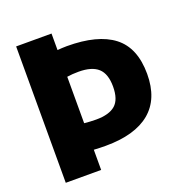

<svg xmlns="http://www.w3.org/2000/svg" viewBox="-132 -859 941 979"><g transform="rotate(-20 339.0 -370.0)"><path d="M60 0V-740H252V-650.5Q263.5 -651.5 276.8 -652.2Q290 -653 303 -653Q470.5 -653 555.2 -587.5Q640 -522 640 -380Q640 -244.5 557.5 -176Q475 -107.5 316 -107.5Q282.5 -107.5 252 -109.5V0ZM316.5 -250Q387 -250 420.8 -279.5Q454.5 -309 454.5 -379Q454.5 -448 420.5 -479Q386.5 -510 314.5 -510Q280.5 -510 252 -505.5V-253.5Q268 -252 283 -251Q298 -250 316.5 -250Z"/></g></svg>

Font: Encode Sans XBd
Style: Regular
Weight: 800
Designer: Multiple Designers
Foundry: Impallari Type
Version: Version 3.002; ttfautohint (v1.8.3) -l 8 -r 50 -G 200 -x 14 